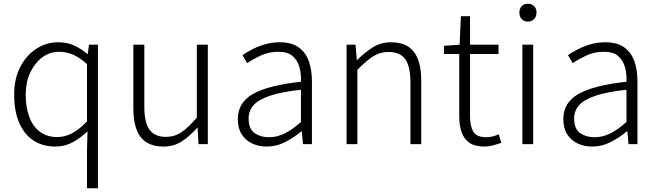

<svg xmlns="http://www.w3.org/2000/svg" viewBox="-20 -774 3529 1031"><path d="M447 237V35L450 -69Q415 -35 372 -11Q329 13 277 13Q210 13 160.5 -19Q111 -51 83.5 -113.5Q56 -176 56 -266Q56 -352 89 -415Q122 -478 175.5 -512.5Q229 -547 292 -547Q340 -547 376.5 -530.5Q413 -514 449 -484H451L458 -534H506V237ZM287 -38Q330 -38 369 -59.5Q408 -81 447 -122V-430Q407 -466 371 -481Q335 -496 297 -496Q247 -496 206.5 -465.5Q166 -435 142 -383.5Q118 -332 118 -266Q118 -197 137.5 -145.5Q157 -94 195 -66Q233 -38 287 -38Z M858 13Q775 13 735.5 -38Q696 -89 696 -193V-534H755V-200Q755 -117 782.5 -78Q810 -39 871 -39Q917 -39 954.5 -64Q992 -89 1037 -143V-534H1096V0H1046L1041 -88H1039Q999 -43 956.5 -15Q914 13 858 13Z M1412 13Q1369 13 1334 -3.5Q1299 -20 1278 -52.5Q1257 -85 1257 -135Q1257 -223 1338.5 -269.5Q1420 -316 1596 -335Q1598 -375 1588.5 -411.5Q1579 -448 1552.5 -472Q1526 -496 1475 -496Q1423 -496 1379.5 -475.5Q1336 -455 1307 -435L1282 -478Q1302 -492 1332.5 -508Q1363 -524 1401 -535.5Q1439 -547 1482 -547Q1546 -547 1584 -519.5Q1622 -492 1638.5 -445Q1655 -398 1655 -338V0H1607L1601 -68H1597Q1558 -35 1511 -11Q1464 13 1412 13ZM1424 -37Q1468 -37 1509 -57.5Q1550 -78 1596 -119V-292Q1492 -281 1430 -260Q1368 -239 1341.5 -209Q1315 -179 1315 -138Q1315 -82 1347 -59.5Q1379 -37 1424 -37Z M1841 0V-534H1889L1896 -452H1898Q1938 -492 1981.5 -519.5Q2025 -547 2080 -547Q2163 -547 2202.5 -495.5Q2242 -444 2242 -341V0H2184V-333Q2184 -416 2156.5 -455.5Q2129 -495 2066 -495Q2020 -495 1983 -471Q1946 -447 1899 -399V0Z M2583 13Q2530 13 2500.5 -7.5Q2471 -28 2458.5 -65Q2446 -102 2446 -151V-484H2364V-528L2448 -534L2455 -687H2504V-534H2657V-484H2504V-147Q2504 -97 2521.5 -67Q2539 -37 2593 -37Q2608 -37 2626 -41.5Q2644 -46 2658 -53L2672 -7Q2649 1 2625.5 7Q2602 13 2583 13Z M2785 0V-534H2843V0ZM2815 -658Q2794 -658 2781.5 -671.5Q2769 -685 2769 -707Q2769 -728 2781.5 -741Q2794 -754 2815 -754Q2835 -754 2848 -741Q2861 -728 2861 -707Q2861 -685 2848 -671.5Q2835 -658 2815 -658Z M3160 13Q3117 13 3082 -3.5Q3047 -20 3026 -52.5Q3005 -85 3005 -135Q3005 -223 3086.5 -269.5Q3168 -316 3344 -335Q3346 -375 3336.5 -411.5Q3327 -448 3300.5 -472Q3274 -496 3223 -496Q3171 -496 3127.5 -475.5Q3084 -455 3055 -435L3030 -478Q3050 -492 3080.5 -508Q3111 -524 3149 -535.5Q3187 -547 3230 -547Q3294 -547 3332 -519.5Q3370 -492 3386.5 -445Q3403 -398 3403 -338V0H3355L3349 -68H3345Q3306 -35 3259 -11Q3212 13 3160 13ZM3172 -37Q3216 -37 3257 -57.5Q3298 -78 3344 -119V-292Q3240 -281 3178 -260Q3116 -239 3089.5 -209Q3063 -179 3063 -138Q3063 -82 3095 -59.5Q3127 -37 3172 -37Z"/></svg>

Font: Noto Sans KR Thin Light
Style: Regular
Weight: 300
Version: Version 2.004-H2;hotconv 1.0.118;makeotfexe 2.5.65603